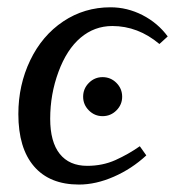

<svg xmlns="http://www.w3.org/2000/svg" viewBox="-20 -491 486 521"><path d="M29.8 -181.6Q29.8 -260.3 62 -327.4Q94.2 -394.5 151.6 -432.9Q209 -471.2 279.8 -471.2Q325.2 -471.2 366.7 -450Q408.2 -428.7 435.1 -392.1L412.6 -371.6Q354.5 -420.4 284.7 -420.4Q236.3 -420.4 198.7 -388.7Q161.1 -356.9 138.7 -296.1Q116.2 -235.4 116.2 -168.9Q116.2 -106 142.1 -73.5Q168 -41 216.8 -41Q258.3 -41 293.2 -56.6Q328.1 -72.3 359.4 -94.2L377 -69.3Q337.4 -32.7 288.8 -11.5Q240.2 9.8 194.3 9.8Q114.7 9.8 72.3 -39.6Q29.8 -88.9 29.8 -181.6ZM311.5 -228.5Q311.5 -207 295.9 -191.4Q280.3 -175.8 258.3 -175.8Q236.8 -175.8 221.2 -191.4Q205.6 -207 205.6 -228.5Q205.6 -250.5 221.2 -266.1Q236.8 -281.7 258.3 -281.7Q280.3 -281.7 295.9 -266.1Q311.5 -250.5 311.5 -228.5Z"/></svg>

Font: Liberation Serif
Style: Italic
Weight: 400
Italic angle: -16.333°
Designer: Steve Matteson
Foundry: Ascender Corporation
Version: Version 2.1.5